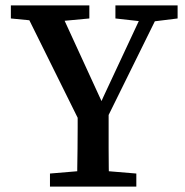

<svg xmlns="http://www.w3.org/2000/svg" viewBox="-20 -687 683 707"><path d="M164 0V-48L307 -60H338L482 -48V0ZM264 0Q264 -34 264.5 -68.5Q265 -103 265.5 -139.5Q266 -176 266 -216.5Q266 -257 266 -303H380Q380 -257 380 -217Q380 -177 380 -140.5Q380 -104 380.5 -69Q381 -34 382 0ZM283 -219 61 -667H192L367 -286H341L361 -331L518 -667H579L358 -219ZM20 -619V-667H309V-619L181 -607H144ZM405 -619V-667H634V-619L537 -607H512Z"/></svg>

Font: Source Serif 4 18pt Medium
Style: Regular
Weight: 500
Designer: Frank Grießhammer
Foundry: Adobe Systems Incorporated
Version: Version 4.004;hotconv 1.0.116;makeotfexe 2.5.65601